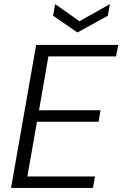

<svg xmlns="http://www.w3.org/2000/svg" viewBox="-20 -920 599 940"><path d="M34 0 157 -700H559L548 -644H217L171 -380H472L463 -324H161L114 -56H445L435 0ZM518 -900 508 -843 359 -761 240 -843 250 -900 369 -816Z"/></svg>

Font: DM Sans 16pt Light
Style: Italic
Weight: 300
Italic angle: -10°
Version: Version 4.004;gftools[0.9.30]